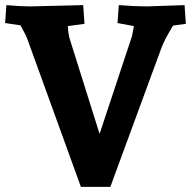

<svg xmlns="http://www.w3.org/2000/svg" viewBox="-21 -730 748 750"><path d="M295 0 86 -577Q80 -594 59 -631L-1 -640L4 -710Q59 -705 96 -705L304 -710L309 -637L244 -628Q246 -594 252 -576L368 -207L495 -590L502 -628L438 -640L443 -710Q506 -705 553 -705L700 -710L705 -637L655 -630Q621 -574 610 -544L410 0Z"/></svg>

Font: Andada SC
Style: Bold
Weight: 700
Designer: Carolina Giovagnoli
Foundry: Carolina Giovagnoli
Version: Version 1.003